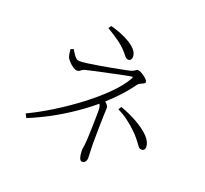

<svg xmlns="http://www.w3.org/2000/svg" viewBox="-143 -983 1286 1203"><g transform="rotate(20 500.0 -381.0)"><path d="M401 -812Q435 -803 469.5 -789.5Q504 -776 532.5 -758.5Q561 -741 578 -720.5Q595 -700 595 -676Q595 -667 589.5 -658.5Q584 -650 573 -650Q565 -650 558.5 -654.5Q552 -659 546 -667Q540 -675 533 -683Q508 -713 472.5 -739Q437 -765 388 -794ZM98 -88 84 -114Q158 -149 240 -199.5Q322 -250 399.5 -308.5Q477 -367 538.5 -427.5Q600 -488 633 -545Q638 -554 636.5 -557Q635 -560 625 -558Q613 -556 586.5 -550.5Q560 -545 526 -538Q492 -531 457 -523.5Q422 -516 393 -509.5Q364 -503 347 -499Q332 -496 324 -490.5Q316 -485 310 -480.5Q304 -476 293 -476Q282 -476 267 -486Q252 -496 239.5 -509.5Q227 -523 221 -533Q217 -541 214 -558Q211 -575 210 -589L229 -596Q236 -586 244 -572Q252 -558 263 -547.5Q274 -537 290 -537Q307 -537 341 -541.5Q375 -546 416 -553Q457 -560 497 -567.5Q537 -575 567.5 -581Q598 -587 610 -590Q624 -594 631 -598.5Q638 -603 642.5 -606.5Q647 -610 653 -610Q661 -610 673 -604Q685 -598 697 -589Q709 -580 717 -571.5Q725 -563 725 -557Q725 -549 716 -544Q707 -539 696 -534.5Q685 -530 679 -522Q630 -454 565.5 -391Q501 -328 425.5 -272.5Q350 -217 267 -170Q184 -123 98 -88ZM507 -284Q507 -308 503 -318Q499 -328 489 -341L513 -366Q525 -357 533 -349.5Q541 -342 545.5 -334.5Q550 -327 550 -318Q550 -308 549 -293.5Q548 -279 547.5 -253Q547 -227 546 -184Q545 -141 545 -73Q545 -51 546.5 -27Q548 -3 548 14Q548 23 545 31Q542 39 536 44.5Q530 50 520 50Q509 50 503.5 38Q498 26 496 10.5Q494 -5 494 -15Q494 -29 496.5 -39.5Q499 -50 501 -79Q502 -90 503 -116Q504 -142 505 -174Q506 -206 506.5 -236Q507 -266 507 -284ZM634 -357Q695 -335 748 -305Q801 -275 833.5 -241.5Q866 -208 866 -173Q866 -163 860 -156Q854 -149 844 -149Q832 -149 825.5 -155.5Q819 -162 812 -172Q789 -206 758 -237Q727 -268 692 -294Q657 -320 621 -337Z"/></g></svg>

Font: Early Summer Mincho VF
Style: Regular
Weight: 250
Designer: GuiWonder
Version: Version 1.002